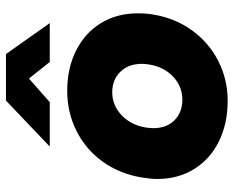

<svg xmlns="http://www.w3.org/2000/svg" viewBox="-88 -664 764 627"><g transform="rotate(-90 293.5 -350.0)"><path d="M23 -218Q23 -239 28 -269Q40 -341 79.5 -396Q119 -451 179.5 -481.5Q240 -512 311 -512Q385 -512 442.5 -483Q500 -454 532 -402Q564 -350 564 -281Q564 -254 560 -231Q548 -159 508 -104Q468 -49 408 -18.5Q348 12 278 12Q204 12 146 -16.5Q88 -45 55.5 -97.5Q23 -150 23 -218ZM189 -231Q189 -187 215 -161.5Q241 -136 282 -136Q325 -136 357 -166Q389 -196 397 -245Q399 -261 399 -268Q399 -312 373 -338.5Q347 -365 306 -365Q264 -365 231.5 -334.5Q199 -304 191 -255Q189 -239 189 -231ZM279 -712H431L532 -569H405L351 -637L274 -569H129Z"/></g></svg>

Font: Oak Sans ExtraBold
Style: Italic
Weight: 800
Italic angle: -9.49998°
Foundry: Erik Kennedy, Walven
Version: Version 1.000